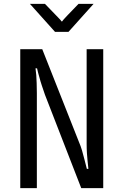

<svg xmlns="http://www.w3.org/2000/svg" viewBox="-20 -975 640 995"><path d="M85 -720H199L390 -237Q398 -219 405 -195.5Q412 -172 417 -151Q424 -126 430 -100H438Q438 -100 437 -110.5Q436 -121 434 -139Q432 -157 430.5 -180.5Q429 -204 429 -230V-720H515V0H401L213 -484Q205 -507 197 -531Q189 -555 184 -575Q177 -598 172 -621H164Q166 -605 168 -585Q169 -568 170 -544.5Q171 -521 171 -492V0H85ZM135 -955H213L269 -897Q278 -888 283.5 -882Q289 -876 293 -872Q297 -867 299 -864H302Q304 -867 308 -872Q312 -876 317.5 -882.5Q323 -889 332 -898L387 -955H465L335 -810H265Z"/></svg>

Font: JetBrainsMono NF
Style: Regular
Weight: 400
Monospace: yes
Designer: Philipp Nurullin, Konstantin Bulenkov
Foundry: JetBrains
Version: Version 1.0.2; ttfautohint (v1.8.3)